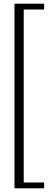

<svg xmlns="http://www.w3.org/2000/svg" viewBox="-20 -820 289 1040"><path d="M58.5 200V-800H219V-768.5H108.5V168.5H219V200Z"/></svg>

Font: Big Shoulders Text Thin ExtraLight
Style: Regular
Weight: 250
Version: Version 2.002